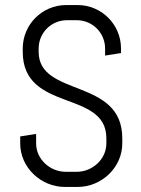

<svg xmlns="http://www.w3.org/2000/svg" viewBox="-20 -730 559 760"><path d="M464 -183C464 -423 133 -344 133 -525V-538C133 -600 183 -650 245 -650H284C346 -650 396 -600 396 -538V-510L459 -520V-538C459 -633 382 -710 287 -710H242C147 -710 70 -633 70 -538V-525C70 -284 401 -376 401 -183V-162C401 -100 346 -50 284 -50H240C178 -50 123 -100 123 -162V-200L60 -190V-162C60 -67 142 10 237 10H287C382 10 464 -67 464 -162Z"/></svg>

Font: Abel
Style: Regular
Weight: 400
Designer: Matthew Desmond
Foundry: Matthew Desmond
Version: Version 1.002